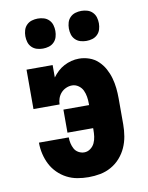

<svg xmlns="http://www.w3.org/2000/svg" viewBox="-84 -800 668 869"><g transform="rotate(-10 250.0 -365.5)"><path d="M253 8Q227 8 201.5 3.5Q176 -1 153 -13Q130 -25 111.5 -43.5Q93 -62 81.5 -84.5Q70 -107 64 -132.5Q58 -158 58 -184V-185H195Q195 -171 198 -157.5Q201 -144 207.5 -132Q214 -120 226.5 -113Q239 -106 253 -106Q268 -106 281 -115.5Q294 -125 300.5 -139Q307 -153 309 -168.5Q311 -184 311 -200V-207H193V-313H311V-320Q311 -336 308.5 -351.5Q306 -367 299.5 -381Q293 -395 279.5 -404.5Q266 -414 250 -414Q236 -414 222.5 -408Q209 -402 199.5 -391.5Q190 -381 185 -367Q180 -353 180 -339H60V-520H180V-463Q191 -478 204 -490Q217 -502 233 -510.5Q249 -519 266.5 -523.5Q284 -528 302 -528Q326 -528 349 -520Q372 -512 389.5 -495.5Q407 -479 418.5 -458Q430 -437 436.5 -414Q443 -391 445.5 -367.5Q448 -344 448 -320V-200Q448 -173 443.5 -146Q439 -119 428 -94.5Q417 -70 399 -49.5Q381 -29 357 -15.5Q333 -2 306.5 3Q280 8 253 8ZM350 -601Q336 -601 322.5 -605Q309 -609 299 -619Q289 -629 285 -642.5Q281 -656 281 -670Q281 -684 285 -697.5Q289 -711 299 -721Q309 -731 322.5 -735Q336 -739 350 -739Q364 -739 377.5 -735Q391 -731 401 -721Q411 -711 415 -697.5Q419 -684 419 -670Q419 -656 415 -642.5Q411 -629 401 -619Q391 -609 377.5 -605Q364 -601 350 -601ZM150 -601Q136 -601 122.5 -605Q109 -609 99 -619Q89 -629 85 -642.5Q81 -656 81 -670Q81 -684 85 -697.5Q89 -711 99 -721Q109 -731 122.5 -735Q136 -739 150 -739Q164 -739 177.5 -735Q191 -731 201 -721Q211 -711 215 -697.5Q219 -684 219 -670Q219 -656 215 -642.5Q211 -629 201 -619Q191 -609 177.5 -605Q164 -601 150 -601Z"/></g></svg>

Font: Iosevka Curly Slab Heavy
Style: Regular
Weight: 900
Monospace: yes
Designer: Belleve Invis
Foundry: Belleve Invis
Version: Version 22.1.2; ttfautohint (v1.8.4)